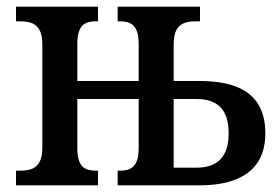

<svg xmlns="http://www.w3.org/2000/svg" viewBox="-20 -556 834 576"><path d="M28 0H274V-44H269C237 -44 212 -52 212 -112V-259H396V-112C396 -52 370 -44 338 -44H333V0H579C696 0 776 -44 776 -156C776 -275 694 -313 579 -313H501V-423C501 -483 531 -492 568 -492H580V-536H333V-492H338C370 -492 396 -484 396 -424V-313H212V-424C212 -484 237 -492 269 -492H274V-536H28V-492H40C76 -492 107 -483 107 -423V-113C107 -53 76 -44 40 -44H28ZM501 -53V-259H569C631 -259 666 -229 666 -156C666 -85 632 -53 569 -53Z"/></svg>

Font: Noto Serif SemiCondensed Medium
Style: Regular
Weight: 500
Width: 4
Designer: Monotype Design Team
Foundry: Monotype Imaging Inc.
Version: Version 2.014